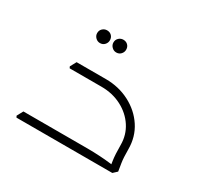

<svg xmlns="http://www.w3.org/2000/svg" viewBox="-98 -533 681 654"><g transform="rotate(30 242.5 -206.0)"><path d="M387 -97Q387 -136 366.5 -167.5Q346 -199 310.5 -217.5Q275 -236 231 -236H114V-247L116 -266H231Q282 -266 324.5 -244Q367 -222 392 -184Q417 -146 417 -97ZM33 0 30 -6 43 -30H145V0ZM43 0V-30H294Q319 -30 343.5 -28.5Q368 -27 384 -25Q400 -23 400 -23V0ZM106 -236 103 -242 116 -266H218V-236ZM396 0Q394 -13 390.5 -36Q387 -59 387 -97H417Q417 -64 420 -45Q423 -26 425 -14L410 0ZM152 -362Q142 -362 134.5 -369.5Q127 -377 127 -387Q127 -398 134.5 -405Q142 -412 152 -412Q163 -412 170 -405Q177 -398 177 -387Q177 -377 170 -369.5Q163 -362 152 -362ZM216 -362Q206 -362 198.5 -369.5Q191 -377 191 -387Q191 -398 198.5 -405Q206 -412 216 -412Q227 -412 234 -405Q241 -398 241 -387Q241 -377 234 -369.5Q227 -362 216 -362Z"/></g></svg>

Font: Fustat ExtraLight
Style: Regular
Weight: 250
Designer: Mohamed Gaber, Khaled Hosny, Laura Garcia Mut
Foundry: Kief Type Foundry, Alif Type Foundry, Hard Type Foundry
Version: Version 1.007